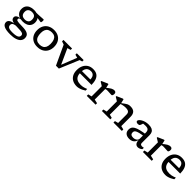

<svg xmlns="http://www.w3.org/2000/svg" viewBox="454 -2241 4201 4201"><g transform="rotate(45 2554.5 -141.0)"><path d="M271 235Q203 235 154.8 226.5Q106.5 218 76.2 201.8Q46 185.5 32.2 162.2Q18.5 139 18.5 110Q18.5 89 29 69.5Q39.5 50 63.2 34.8Q87 19.5 124.8 10.2Q162.5 1 216.5 0H256.5V9.5Q206 11 177.2 21.8Q148.5 32.5 137 50.2Q125.5 68 125.5 90.5Q125.5 118.5 140.2 136.2Q155 154 187.8 162.2Q220.5 170.5 274 170.5Q340.5 170.5 382.5 161Q424.5 151.5 444.2 132.5Q464 113.5 464 85.5Q464 67 457.8 53.5Q451.5 40 432.5 31Q413.5 22 375.8 17.5Q338 13 275 13Q212 12.5 170.5 5.2Q129 -2 105.2 -15Q81.5 -28 71.8 -46.2Q62 -64.5 62 -87.5Q62 -120 95 -144.5Q128 -169 206 -176.5L209.5 -164Q181 -161.5 167.5 -152.5Q154 -143.5 154 -123Q154 -110.5 159.2 -101.5Q164.5 -92.5 181.8 -86.8Q199 -81 234.8 -78.2Q270.5 -75.5 331 -75Q392 -74.5 435.8 -66.8Q479.5 -59 507.2 -42.5Q535 -26 548.2 0.2Q561.5 26.5 561.5 64.5Q561.5 116.5 528.2 155Q495 193.5 430.2 214.2Q365.5 235 271 235ZM267 -157.5Q201 -157.5 153 -178.8Q105 -200 79.5 -240.2Q54 -280.5 54 -336Q54 -392 79.5 -432Q105 -472 153 -493.5Q201 -515 267 -515Q316.5 -515 355.5 -502.8Q394.5 -490.5 421.5 -467.5Q448.5 -444.5 463 -411.2Q477.5 -378 477.5 -336Q477.5 -280.5 452.2 -240.2Q427 -200 380 -178.8Q333 -157.5 267 -157.5ZM271 -222Q319.5 -222 352.2 -248.5Q385 -275 385 -332.5Q385 -392 356.5 -421.2Q328 -450.5 266 -450.5Q216.5 -450.5 182.5 -424.2Q148.5 -398 148.5 -340Q148.5 -281 178.2 -251.5Q208 -222 271 -222ZM354 -455 325 -505Q359.5 -504.5 395.2 -506Q431 -507.5 463.2 -509.5Q495.5 -511.5 520 -513.2Q544.5 -515 557 -515Q564.5 -515 568.5 -506.8Q572.5 -498.5 572.5 -480.5Q572.5 -457 567.5 -442Q562.5 -427 556 -427Q547.5 -427 535 -429Q522.5 -431 501 -434.5Q479.5 -438 444.2 -443Q409 -448 354 -455Z M881 -62Q935 -62 972 -81.2Q1009 -100.5 1027.8 -139.8Q1046.5 -179 1046.5 -240.5Q1046.5 -307.5 1029.8 -352.5Q1013 -397.5 978.8 -420.2Q944.5 -443 891 -443Q837 -443 800.2 -424Q763.5 -405 744.2 -365.5Q725 -326 725 -264.5Q725 -197.5 741.8 -152.5Q758.5 -107.5 793.2 -84.8Q828 -62 881 -62ZM881.5 10Q801.5 10 743.8 -22.2Q686 -54.5 655.2 -113.8Q624.5 -173 624.5 -252Q624.5 -332 656.8 -391Q689 -450 748.8 -482.5Q808.5 -515 890.5 -515Q970.5 -515 1028 -482.5Q1085.5 -450 1116.5 -391.2Q1147.5 -332.5 1147.5 -253Q1147.5 -173 1115 -114Q1082.5 -55 1022.8 -22.5Q963 10 881.5 10Z M1746.5 -443.5 1556 10H1466.5L1260 -435L1184 -461.5V-505H1450V-461.5L1371 -439L1540.5 -65.5H1525L1672.5 -441L1597 -461.5V-505H1808.5V-461.5Z M2096 -515Q2174.5 -515 2221.8 -483.2Q2269 -451.5 2291 -391Q2313 -330.5 2314 -243H1935.5L1933 -308.5L2242.5 -309.5L2213 -298Q2212 -352 2197.2 -384.8Q2182.5 -417.5 2156.2 -432.5Q2130 -447.5 2093 -447.5Q2048 -447.5 2016 -429Q1984 -410.5 1967.2 -372.2Q1950.5 -334 1950.5 -272.5Q1950.5 -203.5 1972 -159.8Q1993.5 -116 2037 -95.5Q2080.5 -75 2147 -75Q2178.5 -75 2207.2 -80.5Q2236 -86 2261.5 -95Q2287 -104 2309.5 -113.5L2310.5 -63.5Q2278 -41.5 2242 -24.8Q2206 -8 2171 1Q2136 10 2105.5 10Q2029 10 1972.8 -19.8Q1916.5 -49.5 1885.5 -106.5Q1854.5 -163.5 1854.5 -245.5Q1854.5 -327.5 1884.5 -388Q1914.5 -448.5 1968.8 -481.8Q2023 -515 2096 -515Z M2754.5 -513.5Q2778.5 -513.5 2793.5 -499.5Q2808.5 -485.5 2808.5 -459.5Q2808.5 -429 2799.5 -412.2Q2790.5 -395.5 2780 -395.5Q2757 -395.5 2734.2 -397Q2711.5 -398.5 2689.2 -400Q2667 -401.5 2645 -401.5Q2633 -401.5 2621.2 -399.8Q2609.5 -398 2597 -393.5Q2584.5 -389 2570 -380L2554.5 -397.5Q2596 -434 2626 -457Q2656 -480 2678.5 -492.2Q2701 -504.5 2719 -509Q2737 -513.5 2754.5 -513.5ZM2590 -409V-66L2682.5 -45.5V0H2410V-45.5L2493 -66V-381Q2486.5 -385.5 2472.5 -394Q2458.5 -402.5 2440.5 -413.5Q2422.5 -424.5 2404 -435.5V-455L2545.5 -517H2564Z M3058 -409V-66L3137 -45.5V0H2878V-45.5L2961 -66V-381Q2953 -386.5 2929.5 -400.8Q2906 -415 2872 -435.5V-455L3012.5 -517H3031ZM3236 -45.5 3314.5 -66V-323.5Q3314.5 -358 3302.8 -379.2Q3291 -400.5 3265.2 -410.5Q3239.5 -420.5 3196.5 -420.5Q3160.5 -420.5 3122.8 -413.2Q3085 -406 3055.5 -394L3046.5 -413Q3092 -448 3120.8 -468.5Q3149.5 -489 3169.5 -499Q3189.5 -509 3207.8 -512Q3226 -515 3250 -515Q3333.5 -515 3372.5 -474Q3411.5 -433 3411.5 -351.5V-66L3495 -45.5V0H3236Z M3957 -325 3936 -261.5Q3853 -250.5 3802.8 -238.5Q3752.5 -226.5 3726.8 -212.8Q3701 -199 3692.2 -182Q3683.5 -165 3683.5 -143Q3683.5 -106.5 3706 -88Q3728.5 -69.5 3774 -69.5Q3807.5 -69.5 3834.5 -81.5Q3861.5 -93.5 3877.2 -113.8Q3893 -134 3893 -160V-340.5Q3893 -396 3869.2 -421.5Q3845.5 -447 3783.5 -447Q3753 -447 3727.8 -444.2Q3702.5 -441.5 3680.5 -436L3717.5 -471.5Q3713 -451 3708.8 -435.5Q3704.5 -420 3700 -407.5Q3695.5 -395 3689.5 -382.5Q3681 -364 3667.5 -359Q3654 -354 3634.5 -354Q3605 -354 3589.8 -365.5Q3574.5 -377 3574.5 -393Q3574.5 -410.5 3592 -431Q3609.5 -451.5 3641.2 -470.8Q3673 -490 3716.8 -502.2Q3760.5 -514.5 3812.5 -514.5Q3878 -514.5 3916.8 -496Q3955.5 -477.5 3972.5 -443.8Q3989.5 -410 3989.5 -363.5V-127.5Q3989.5 -108 3996 -95.8Q4002.5 -83.5 4014.8 -78Q4027 -72.5 4045 -72.5Q4056.5 -72.5 4069.5 -74.5Q4082.5 -76.5 4096.5 -80V-37Q4073 -14.5 4045.2 -3.5Q4017.5 7.5 3992.5 7.5Q3962 7.5 3940 -7.2Q3918 -22 3906.2 -52.8Q3894.5 -83.5 3893 -131.5L3897 -132Q3890.5 -88.5 3869.5 -56.5Q3848.5 -24.5 3813.8 -7.2Q3779 10 3733 10Q3658 10 3617.2 -25.2Q3576.5 -60.5 3576.5 -125.5Q3576.5 -163 3591.5 -193Q3606.5 -223 3646.8 -247Q3687 -271 3762 -290Q3837 -309 3957 -325Z M4491.5 -513.5Q4515.5 -513.5 4530.5 -499.5Q4545.5 -485.5 4545.5 -459.5Q4545.5 -429 4536.5 -412.2Q4527.5 -395.5 4517 -395.5Q4494 -395.5 4471.2 -397Q4448.5 -398.5 4426.2 -400Q4404 -401.5 4382 -401.5Q4370 -401.5 4358.2 -399.8Q4346.5 -398 4334 -393.5Q4321.5 -389 4307 -380L4291.5 -397.5Q4333 -434 4363 -457Q4393 -480 4415.5 -492.2Q4438 -504.5 4456 -509Q4474 -513.5 4491.5 -513.5ZM4327 -409V-66L4419.5 -45.5V0H4147V-45.5L4230 -66V-381Q4223.5 -385.5 4209.5 -394Q4195.5 -402.5 4177.5 -413.5Q4159.5 -424.5 4141 -435.5V-455L4282.5 -517H4301Z M4840 -515Q4918.5 -515 4965.8 -483.2Q5013 -451.5 5035 -391Q5057 -330.5 5058 -243H4679.5L4677 -308.5L4986.5 -309.5L4957 -298Q4956 -352 4941.2 -384.8Q4926.5 -417.5 4900.2 -432.5Q4874 -447.5 4837 -447.5Q4792 -447.5 4760 -429Q4728 -410.5 4711.2 -372.2Q4694.5 -334 4694.5 -272.5Q4694.5 -203.5 4716 -159.8Q4737.5 -116 4781 -95.5Q4824.5 -75 4891 -75Q4922.5 -75 4951.2 -80.5Q4980 -86 5005.5 -95Q5031 -104 5053.5 -113.5L5054.5 -63.5Q5022 -41.5 4986 -24.8Q4950 -8 4915 1Q4880 10 4849.5 10Q4773 10 4716.8 -19.8Q4660.5 -49.5 4629.5 -106.5Q4598.5 -163.5 4598.5 -245.5Q4598.5 -327.5 4628.5 -388Q4658.5 -448.5 4712.8 -481.8Q4767 -515 4840 -515Z"/></g></svg>

Font: Newsreader 7pt
Style: Regular
Weight: 400
Designer: Hugues Gentile
Foundry: Production Type
Version: Version 1.003